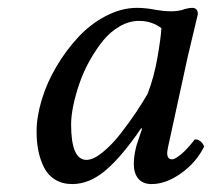

<svg xmlns="http://www.w3.org/2000/svg" viewBox="-20 -459 540 489"><path d="M356 -220.2Q372.1 -261.7 380.9 -311.8Q389.6 -361.8 391.1 -387.2Q366.7 -405.8 334 -405.8Q309.1 -405.8 285.2 -392.1Q261.2 -378.4 242.9 -356Q224.6 -333.5 208.7 -305.2Q192.9 -276.9 182.6 -247.3Q172.4 -217.8 166.7 -190.4Q161.1 -163.1 161.1 -142.1Q161.1 -51.8 200.2 -51.8Q217.8 -51.8 241.7 -71.3Q265.6 -90.8 288.1 -119.9Q310.5 -148.9 327.6 -174.6Q344.7 -200.2 356 -220.2ZM469.2 -439Q483.9 -439 483.9 -422.9Q481.4 -413.1 458 -314L416 -121.1Q405.8 -76.7 405.8 -69.8Q405.8 -53.2 418 -53.2Q425.8 -53.2 441.4 -66.2Q457 -79.1 476.1 -104Q492.2 -104 500 -85.9Q480 -45.4 441.4 -17.8Q402.8 9.8 366.2 9.8Q343.8 9.8 332.3 -3.9Q320.8 -17.6 320.8 -41Q320.8 -72.8 335 -110.8L341.8 -130.9L339.8 -132.8Q291 -61 249.5 -25.6Q208 9.8 164.1 9.8Q138.7 9.8 120.1 -1.7Q101.6 -13.2 91.8 -33.2Q82 -53.2 77.6 -75.4Q73.2 -97.7 73.2 -124Q73.2 -161.6 86.4 -205.3Q99.6 -249 124 -290Q148.4 -331.1 179.4 -364.5Q210.4 -397.9 250 -418.5Q289.6 -439 329.1 -439Q350.6 -439 376 -434.1Q398.9 -430.2 416 -430.2Q435.5 -430.2 451.2 -436Q461.4 -439 469.2 -439Z"/></svg>

Font: Common Serif News
Style: Italic
Weight: 450
Italic angle: -12°
Designer: Philipp H. Poll, Khaled Hosny
Foundry: Stefan Peev, Context Ltd.
Version: Version 1.026